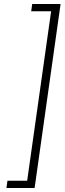

<svg xmlns="http://www.w3.org/2000/svg" viewBox="-20 -823 324 954"><path d="M281 -803 152 111H12L17 75H115L234 -767H135L140 -803Z"/></svg>

Font: Fira Sans Condensed ExtraLight
Style: Italic
Weight: 275
Width: 3
Italic angle: -8°
Designer: Carrois Corporate & Edenspiekermann AG
Foundry: Carrois Corporate GbR & Edenspiekermann AG
Version: Version 4.203